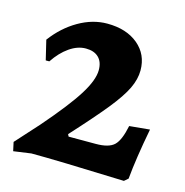

<svg xmlns="http://www.w3.org/2000/svg" viewBox="-83 -588 650 675"><g transform="rotate(15 241.5 -250.5)"><path d="M91 -106Q171 -198 205.5 -253Q240 -308 240 -344Q240 -374 223.5 -390Q207 -406 177 -406Q147 -406 117.5 -385.5Q88 -365 64 -329H51L34 -400Q72 -451 123 -480.5Q174 -510 227 -510Q297 -510 339.5 -474.5Q382 -439 382 -381Q382 -349 365.5 -314.5Q349 -280 309 -230.5Q269 -181 194 -99L198 -91H297Q344 -91 363.5 -109.5Q383 -128 394 -182L468 -189Q447 -79 440 -3L426 9Q176 0 87 0L23 9L16 -23Z"/></g></svg>

Font: Alegreya
Style: Bold
Weight: 700
Designer: Juan Pablo del Peral
Foundry: Huerta Tipografica
Version: Version 2.008; ttfautohint (v1.8)